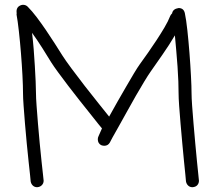

<svg xmlns="http://www.w3.org/2000/svg" viewBox="-20 -781 930 810"><path d="M788.1 -387.7Q788.1 -369.1 790.5 -335Q793 -300.8 796.4 -260.3Q799.8 -219.7 803.7 -177.2Q807.6 -134.8 811 -100.1Q814.5 -65.4 816.9 -42.5Q819.3 -19.5 819.3 -18.6Q819.3 -7.8 812.5 0Q805.7 7.8 792 8.8Q781.2 8.8 773.9 2Q766.6 -4.9 764.6 -15.6Q764.6 -18.6 762.2 -42Q759.8 -65.4 756.3 -100.1Q752.9 -134.8 749 -176.8Q745.1 -218.8 741.7 -259.3Q738.3 -299.8 735.8 -334Q733.4 -368.2 733.4 -387.7Q733.4 -408.2 732.4 -437.5Q731.4 -466.8 729 -500Q726.6 -533.2 723.6 -567.4Q720.7 -601.6 717.8 -631.8Q694.3 -591.8 666 -551.3Q637.7 -510.7 615.2 -478.5Q605.5 -464.8 588.9 -437.5Q572.3 -410.2 553.2 -377Q534.2 -343.8 515.1 -309.1Q496.1 -274.4 480 -246.1Q463.9 -217.8 453.6 -199.2Q443.4 -180.7 443.4 -179.7Q435.5 -166 419.9 -166Q413.1 -166 406.2 -168.9Q392.6 -176.8 392.6 -193.4Q392.6 -200.2 395.5 -206.1L410.2 -239.3Q408.2 -241.2 394.5 -258.3Q380.9 -275.4 360.4 -301.3Q339.8 -327.1 314.9 -358.4Q290 -389.6 267.1 -419.9Q244.1 -450.2 225.1 -476.1Q206.1 -502 196.3 -517.6Q179.7 -544.9 158.7 -578.1Q137.7 -611.3 115.2 -642.6Q119.1 -610.4 122.1 -573.7Q125 -537.1 127 -502.4Q128.9 -467.8 130.4 -438Q131.8 -408.2 131.8 -387.7Q131.8 -369.1 134.3 -335Q136.7 -300.8 140.1 -260.3Q143.6 -219.7 147.5 -177.2Q151.4 -134.8 155.3 -100.1Q159.2 -65.4 161.6 -42.5Q164.1 -19.5 164.1 -18.6Q164.1 -7.8 156.7 0Q149.4 7.8 136.7 8.8Q126 8.8 118.7 2Q111.3 -4.9 109.4 -15.6Q109.4 -18.6 106.9 -42Q104.5 -65.4 100.6 -100.1Q96.7 -134.8 92.8 -176.8Q88.9 -218.8 85.4 -259.3Q82 -299.8 79.6 -334Q77.1 -368.2 77.1 -387.7Q77.1 -417 74.7 -462.9Q72.3 -508.8 68.4 -557.1Q64.5 -605.5 59.6 -649.4Q54.7 -693.4 49.8 -719.7Q49.8 -721.7 50.3 -724.1Q50.8 -726.6 49.8 -733.4Q49.8 -745.1 57.6 -752.9Q67.4 -760.7 77.1 -760.7Q88.9 -760.7 96.7 -752.9Q115.2 -734.4 134.8 -708.5Q154.3 -682.6 173.3 -654.8Q192.4 -627 210.4 -598.6Q228.5 -570.3 243.2 -546.9Q254.9 -528.3 281.2 -492.7Q307.6 -457 337.9 -418Q368.2 -378.9 397 -343.3Q425.8 -307.6 440.4 -289.1Q456.1 -318.4 475.1 -351.1Q494.1 -383.8 511.7 -414.6Q529.3 -445.3 544.9 -471.2Q560.5 -497.1 570.3 -510.7Q585.9 -532.2 604.5 -558.6Q623 -585 640.6 -611.8Q658.2 -638.7 673.8 -665Q689.5 -691.4 698.2 -713.9Q700.2 -718.8 706.1 -724.6Q709 -743.2 733.4 -747.1Q754.9 -747.1 759.8 -725.6Q765.6 -698.2 770.5 -652.8Q775.4 -607.4 779.3 -557.6Q783.2 -507.8 785.6 -461.4Q788.1 -415 788.1 -387.7Z"/></svg>

Font: Coming Soon
Style: Regular
Weight: 400
Designer: Dathan Boardman
Foundry: Open Window
Version: Version 1.002